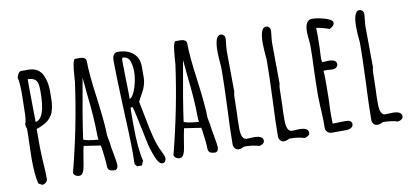

<svg xmlns="http://www.w3.org/2000/svg" viewBox="-66 -884 2394 1118"><g transform="rotate(-10 1131.0 -325.5)"><path d="M83 7Q70 -46 70 -140L72 -229Q74 -269 74 -318Q68 -332 68 -343V-346Q78 -365 78 -432L79 -478Q80 -500 80 -527Q80 -586 72 -620Q75 -634 82 -644.5Q89 -655 99 -655H143Q171 -655 192 -642.5Q213 -630 224 -607Q244 -566 244 -510Q244 -470 243 -447Q241 -418 233 -394Q230 -381 224.5 -372.5Q219 -364 209 -352Q195 -335 163 -320Q150 -313 129 -307V-200L131 -136L133 -105Q137 -49 137 -10Q137 2 127 10.5Q117 19 104 19ZM189 -517Q189 -546 186 -562Q183 -574 178 -581.5Q173 -589 163 -594Q152 -600 139 -600Q139 -601 128 -601V-544Q128 -485 129 -439Q129 -387 130 -371V-350V-348Q189 -357 189 -517Z M494 -24Q494 -54 484 -126L480 -147L381 -162Q375 -139 364 -69Q358 -20 345 -4Q338 5 325 5Q313 5 303 -2.5Q293 -10 293 -21L295 -26L296 -30Q362 -287 396 -537Q396 -541 397 -550.5Q398 -560 399 -578Q402 -615 405.5 -637Q409 -659 417 -670H451Q465 -670 475 -663.5Q485 -657 485 -645Q485 -569 506 -419Q526 -265 526 -203Q526 -197 531 -172Q536 -149 536 -142Q536 -135 546 -82Q555 -34 555 -20V-19Q555 3 539 9Q516 9 505 2Q494 -5 494 -24ZM470 -220Q470 -310 454 -450L444 -554Q401 -319 385 -199Q400 -189 473 -183Q470 -198 470 -220Z M776 -31Q755 -83 745 -138L738 -172Q709 -315 701 -335H689Q689 -306 688 -282V-227Q688 -93 707 -18L696 9H668L655 -6L656 -73Q656 -163 647 -346Q639 -541 639 -619Q639 -667 672 -667Q726 -667 760.5 -639Q795 -611 795 -561V-491Q795 -476 790 -456.5Q785 -437 779 -425L760 -389L744 -359L749 -335L763 -264Q777 -187 790 -139Q803 -91 822 -52L828 -40Q838 -20 838 -8Q838 2 832 9.5Q826 17 816 17Q794 17 776 -31ZM746 -536Q746 -568 738 -596Q733 -612 721.5 -620.5Q710 -629 693 -629L691 -624L689 -615L691 -497Q693 -445 693 -384Q715 -395 730.5 -444.5Q746 -494 746 -536Z M1088 -24Q1088 -54 1078 -126L1074 -147L975 -162Q969 -139 958 -69Q952 -20 939 -4Q932 5 919 5Q907 5 897 -2.5Q887 -10 887 -21L889 -26L890 -30Q956 -287 990 -537Q990 -541 991 -550.5Q992 -560 993 -578Q996 -615 999.5 -637Q1003 -659 1011 -670H1045Q1059 -670 1069 -663.5Q1079 -657 1079 -645Q1079 -569 1100 -419Q1120 -265 1120 -203Q1120 -197 1125 -172Q1130 -149 1130 -142Q1130 -135 1140 -82Q1149 -34 1149 -20V-19Q1149 3 1133 9Q1110 9 1099 2Q1088 -5 1088 -24ZM1064 -220Q1064 -310 1048 -450L1038 -554Q995 -319 979 -199Q994 -189 1067 -183Q1064 -198 1064 -220Z M1300 4Q1284 14 1266 14Q1254 14 1245.5 3.5Q1237 -7 1237 -19Q1237 -103 1244 -243Q1250 -392 1250 -466V-473Q1244 -536 1244 -567Q1244 -662 1279 -662Q1289 -662 1296.5 -654.5Q1304 -647 1304 -637Q1304 -625 1301 -599Q1298 -574 1298 -561Q1298 -494 1299 -440Q1300 -387 1300 -320Q1295 -305 1295 -278V-266L1293 -187Q1291 -152 1291 -107Q1291 -38 1324 -38Q1326 -38 1330.5 -38.5Q1335 -39 1343 -39Q1352 -40 1366 -40Q1420 -40 1420 -10Q1420 0 1411 7Q1402 14 1389 16Q1353 4 1300 4Z M1568 4Q1552 14 1534 14Q1522 14 1513.5 3.5Q1505 -7 1505 -19Q1505 -103 1512 -243Q1518 -392 1518 -466V-473Q1512 -536 1512 -567Q1512 -662 1547 -662Q1557 -662 1564.5 -654.5Q1572 -647 1572 -637Q1572 -625 1569 -599Q1566 -574 1566 -561Q1566 -494 1567 -440Q1568 -387 1568 -320Q1563 -305 1563 -278V-266L1561 -187Q1559 -152 1559 -107Q1559 -38 1592 -38Q1594 -38 1598.5 -38.5Q1603 -39 1611 -39Q1620 -40 1634 -40Q1688 -40 1688 -10Q1688 0 1679 7Q1670 14 1657 16Q1621 4 1568 4Z M1782 -18V-44V-64Q1781 -73 1781 -85Q1781 -106 1778 -149L1776 -213Q1776 -262 1779 -359Q1783 -446 1783 -505Q1783 -519 1780 -547Q1777 -576 1777 -589Q1777 -660 1819 -660Q1852 -660 1895.5 -647Q1939 -634 1939 -616Q1939 -606 1930.5 -597.5Q1922 -589 1910 -584Q1868 -599 1834 -604Q1835 -589 1835 -561Q1835 -521 1834 -489Q1831 -441 1831 -417L1834 -401L1850 -402Q1858 -403 1870 -403Q1918 -403 1918 -375Q1918 -364 1909 -356.5Q1900 -349 1886 -349Q1868 -349 1858 -351H1833Q1835 -325 1835 -275Q1835 -225 1834 -185Q1831 -124 1831 -94Q1831 -38 1833 -38L1866 -39Q1883 -40 1907 -40Q1945 -40 1945 -16Q1945 -2 1932.5 5.5Q1920 13 1902 13H1817Q1804 13 1793.5 4Q1783 -5 1782 -18Z M2120 4Q2104 14 2086 14Q2074 14 2065.5 3.5Q2057 -7 2057 -19Q2057 -103 2064 -243Q2070 -392 2070 -466V-473Q2064 -536 2064 -567Q2064 -662 2099 -662Q2109 -662 2116.5 -654.5Q2124 -647 2124 -637Q2124 -625 2121 -599Q2118 -574 2118 -561Q2118 -494 2119 -440Q2120 -387 2120 -320Q2115 -305 2115 -278V-266L2113 -187Q2111 -152 2111 -107Q2111 -38 2144 -38Q2146 -38 2150.5 -38.5Q2155 -39 2163 -39Q2172 -40 2186 -40Q2240 -40 2240 -10Q2240 0 2231 7Q2222 14 2209 16Q2173 4 2120 4Z"/></g></svg>

Font: Amatic SC
Style: Bold
Weight: 700
Designer: Multiple Designers
Foundry: Vernon Adams
Version: Version 2.505